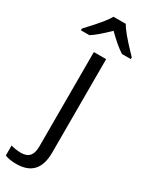

<svg xmlns="http://www.w3.org/2000/svg" viewBox="-310 -812 855 1097"><g transform="rotate(30 117.5 -263.0)"><path d="M21 240.2Q-25.4 240.2 -54.2 228V162.1Q-20.5 171.9 12.2 171.9Q50.3 171.9 68.1 151.1Q85.9 130.4 85.9 87.9V-535.2H167V82Q167 240.2 21 240.2ZM-40.5 -617.2Q21.5 -683.6 46.4 -714.8Q71.3 -746.1 82.5 -766.1H163.6Q174.3 -745.6 200.9 -713.1Q227.5 -680.7 288.6 -617.2V-606H230.5Q187.5 -632.8 122.6 -696.8Q56.2 -631.3 15.6 -606H-40.5Z"/></g></svg>

Font: HunimalSansv1.5
Style: Regular
Weight: 400
Foundry: Ascender Corporation
Version: Version 1.10